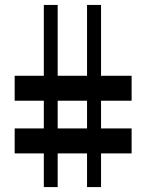

<svg xmlns="http://www.w3.org/2000/svg" viewBox="-20 -738 597 785"><path d="M335.9 26.9V-110.8H215.8V26.9H159.2V-110.8H40V-212.9H159.2V-326.2H40V-428.2H159.2V-717.8H215.8V-428.2H335.9V-717.8H393.1V-428.2H518.1V-326.2H393.1V-212.9H518.1V-110.8H393.1V26.9ZM215.8 -326.2V-212.9H335.9V-326.2Z"/></svg>

Font: Lobster Two
Style: Bold
Weight: 700
Designer: Pablo Impallari
Foundry: Pablo Impallari. www.impallari.com
Version: Version 1.006